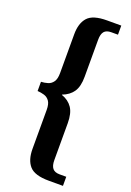

<svg xmlns="http://www.w3.org/2000/svg" viewBox="-194 -866 813 1191"><g transform="rotate(20 213.0 -270.0)"><path d="M388 259H294Q201 259 166.5 220Q132 181 132 108V-149Q132 -188 118.5 -207Q105 -226 83.5 -232.5Q62 -239 39 -240V-301Q62 -302 83.5 -308.5Q105 -315 118.5 -334.5Q132 -354 132 -392V-649Q132 -721 166.5 -760Q201 -799 294 -799H388V-739H344Q312 -739 297.5 -722Q283 -705 283 -667V-423Q283 -358 259 -323Q235 -288 189 -271V-269Q235 -253 259 -217.5Q283 -182 283 -117V127Q283 164 297.5 181.5Q312 199 344 199H388Z"/></g></svg>

Font: Noto Serif Sinhala ExtraCondensed Black
Style: Regular
Weight: 900
Width: 2
Designer: Jelle Bosma - Monotype Design Team
Foundry: Monotype Imaging Inc.
Version: Version 2.007; ttfautohint (v1.8.4.7-5d5b)